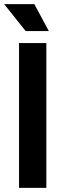

<svg xmlns="http://www.w3.org/2000/svg" viewBox="-26 -908 310 928"><path d="M198 0H66V-700H198ZM210 -758H98L-6 -888H140Z"/></svg>

Font: Space Grotesk Variable Light
Style: Regular
Weight: 300
Designer: Florian Karsten
Foundry: Florian Karsten
Version: Version 2.000